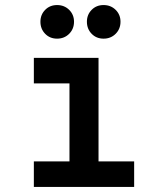

<svg xmlns="http://www.w3.org/2000/svg" viewBox="-20 -740 656 760"><path d="M255 0V-511H370V0ZM114 0V-101H511V0ZM114 -410V-511H330V-410ZM206 -587Q177.5 -587 158.8 -606.2Q140 -625.5 140 -654Q140 -682 158.8 -701Q177.5 -720 206 -720Q234.5 -720 253.8 -701Q273 -682 273 -654Q273 -625.5 253.8 -606.2Q234.5 -587 206 -587ZM390 -587Q361.5 -587 342.8 -606.2Q324 -625.5 324 -654Q324 -682 342.8 -701Q361.5 -720 390 -720Q418.5 -720 437.8 -701Q457 -682 457 -654Q457 -625.5 437.8 -606.2Q418.5 -587 390 -587Z"/></svg>

Font: Overpass Mono
Style: Bold
Weight: 700
Monospace: yes
Designer: Delve Withrington, Dave Bailey
Foundry: Delve Fonts LLC
Version: Version 4.000